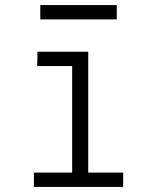

<svg xmlns="http://www.w3.org/2000/svg" viewBox="-20 -733 615 753"><path d="M113 0V-56H263V-474H126L127 -530H326V-56H463V0ZM138 -657V-713H438V-657Z"/></svg>

Font: Jozsika Light
Style: Regular
Weight: 300
Monospace: yes
Designer: Belleve Invis
Foundry: Belleve Invis
Version: 2.1.0